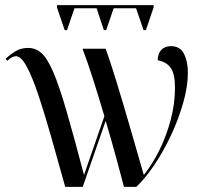

<svg xmlns="http://www.w3.org/2000/svg" viewBox="-20 -725 796 745"><path d="M231 -608 201 -696V-705H576V-696L546 -608H537L508 -693H421L392 -608H383L355 -693H269L240 -608ZM233 0Q205 -101 179 -192.5Q153 -284 129.5 -354.5Q106 -425 84 -466Q62 -507 42 -507Q27 -507 8 -489L2 -497Q19 -513 40 -526Q61 -539 89 -539Q119 -539 141.5 -518.5Q164 -498 187 -444.5Q210 -391 238 -294.5Q266 -198 306 -46L385 -274Q363 -349 340.5 -419.5Q318 -490 300 -536H390Q408 -486 431.5 -409.5Q455 -333 482 -240Q509 -147 538 -46Q571 -87 598.5 -142.5Q626 -198 642.5 -260.5Q659 -323 659 -385Q659 -438 642.5 -461.5Q626 -485 592 -491Q592 -517 606 -531.5Q620 -546 643 -546Q679 -546 694 -516Q709 -486 709 -443Q709 -390 691 -326.5Q673 -263 643.5 -200Q614 -137 578.5 -84.5Q543 -32 509 0H461Q448 -50 430 -116Q412 -182 390 -256L301 0Z"/></svg>

Font: Noto Serif Display SemiCondensed
Style: Regular
Weight: 400
Width: 4
Designer: Monotype Design Team
Foundry: Monotype Imaging Inc.
Version: Version 2.009